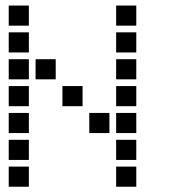

<svg xmlns="http://www.w3.org/2000/svg" viewBox="-20 -708 640 715"><path d="M13.5 -687.5Q12.5 -687.5 12.5 -687.5Q12.5 -687.5 12.5 -686.5V-613.5Q12.5 -612.5 12.5 -612.5Q12.5 -612.5 13.5 -612.5H86.5Q87.5 -612.5 87.5 -612.5Q87.5 -612.5 87.5 -613.5V-686.5Q87.5 -687.5 87.5 -687.5Q87.5 -687.5 86.5 -687.5ZM413.5 -687.5Q412.5 -687.5 412.5 -687.5Q412.5 -687.5 412.5 -686.5V-613.5Q412.5 -612.5 412.5 -612.5Q412.5 -612.5 413.5 -612.5H486.5Q487.5 -612.5 487.5 -612.5Q487.5 -612.5 487.5 -613.5V-686.5Q487.5 -687.5 487.5 -687.5Q487.5 -687.5 486.5 -687.5ZM13.5 -587.5Q12.5 -587.5 12.5 -587.5Q12.5 -587.5 12.5 -586.5V-513.5Q12.5 -512.5 12.5 -512.5Q12.5 -512.5 13.5 -512.5H86.5Q87.5 -512.5 87.5 -512.5Q87.5 -512.5 87.5 -513.5V-586.5Q87.5 -587.5 87.5 -587.5Q87.5 -587.5 86.5 -587.5ZM413.5 -587.5Q412.5 -587.5 412.5 -587.5Q412.5 -587.5 412.5 -586.5V-513.5Q412.5 -512.5 412.5 -512.5Q412.5 -512.5 413.5 -512.5H486.5Q487.5 -512.5 487.5 -512.5Q487.5 -512.5 487.5 -513.5V-586.5Q487.5 -587.5 487.5 -587.5Q487.5 -587.5 486.5 -587.5ZM13.5 -487.5Q12.5 -487.5 12.5 -487.5Q12.5 -487.5 12.5 -486.5V-413.5Q12.5 -412.5 12.5 -412.5Q12.5 -412.5 13.5 -412.5H86.5Q87.5 -412.5 87.5 -412.5Q87.5 -412.5 87.5 -413.5V-486.5Q87.5 -487.5 87.5 -487.5Q87.5 -487.5 86.5 -487.5ZM113.5 -487.5Q112.5 -487.5 112.5 -487.5Q112.5 -487.5 112.5 -486.5V-413.5Q112.5 -412.5 112.5 -412.5Q112.5 -412.5 113.5 -412.5H186.5Q187.5 -412.5 187.5 -412.5Q187.5 -412.5 187.5 -413.5V-486.5Q187.5 -487.5 187.5 -487.5Q187.5 -487.5 186.5 -487.5ZM413.5 -487.5Q412.5 -487.5 412.5 -487.5Q412.5 -487.5 412.5 -486.5V-413.5Q412.5 -412.5 412.5 -412.5Q412.5 -412.5 413.5 -412.5H486.5Q487.5 -412.5 487.5 -412.5Q487.5 -412.5 487.5 -413.5V-486.5Q487.5 -487.5 487.5 -487.5Q487.5 -487.5 486.5 -487.5ZM13.5 -387.5Q12.5 -387.5 12.5 -387.5Q12.5 -387.5 12.5 -386.5V-313.5Q12.5 -312.5 12.5 -312.5Q12.5 -312.5 13.5 -312.5H86.5Q87.5 -312.5 87.5 -312.5Q87.5 -312.5 87.5 -313.5V-386.5Q87.5 -387.5 87.5 -387.5Q87.5 -387.5 86.5 -387.5ZM213.5 -387.5Q212.5 -387.5 212.5 -387.5Q212.5 -387.5 212.5 -386.5V-313.5Q212.5 -312.5 212.5 -312.5Q212.5 -312.5 213.5 -312.5H286.5Q287.5 -312.5 287.5 -312.5Q287.5 -312.5 287.5 -313.5V-386.5Q287.5 -387.5 287.5 -387.5Q287.5 -387.5 286.5 -387.5ZM413.5 -387.5Q412.5 -387.5 412.5 -387.5Q412.5 -387.5 412.5 -386.5V-313.5Q412.5 -312.5 412.5 -312.5Q412.5 -312.5 413.5 -312.5H486.5Q487.5 -312.5 487.5 -312.5Q487.5 -312.5 487.5 -313.5V-386.5Q487.5 -387.5 487.5 -387.5Q487.5 -387.5 486.5 -387.5ZM13.5 -287.5Q12.5 -287.5 12.5 -287.5Q12.5 -287.5 12.5 -286.5V-213.5Q12.5 -212.5 12.5 -212.5Q12.5 -212.5 13.5 -212.5H86.5Q87.5 -212.5 87.5 -212.5Q87.5 -212.5 87.5 -213.5V-286.5Q87.5 -287.5 87.5 -287.5Q87.5 -287.5 86.5 -287.5ZM313.5 -287.5Q312.5 -287.5 312.5 -287.5Q312.5 -287.5 312.5 -286.5V-213.5Q312.5 -212.5 312.5 -212.5Q312.5 -212.5 313.5 -212.5H386.5Q387.5 -212.5 387.5 -212.5Q387.5 -212.5 387.5 -213.5V-286.5Q387.5 -287.5 387.5 -287.5Q387.5 -287.5 386.5 -287.5ZM413.5 -287.5Q412.5 -287.5 412.5 -287.5Q412.5 -287.5 412.5 -286.5V-213.5Q412.5 -212.5 412.5 -212.5Q412.5 -212.5 413.5 -212.5H486.5Q487.5 -212.5 487.5 -212.5Q487.5 -212.5 487.5 -213.5V-286.5Q487.5 -287.5 487.5 -287.5Q487.5 -287.5 486.5 -287.5ZM13.5 -187.5Q12.5 -187.5 12.5 -187.5Q12.5 -187.5 12.5 -186.5V-113.5Q12.5 -112.5 12.5 -112.5Q12.5 -112.5 13.5 -112.5H86.5Q87.5 -112.5 87.5 -112.5Q87.5 -112.5 87.5 -113.5V-186.5Q87.5 -187.5 87.5 -187.5Q87.5 -187.5 86.5 -187.5ZM413.5 -187.5Q412.5 -187.5 412.5 -187.5Q412.5 -187.5 412.5 -186.5V-113.5Q412.5 -112.5 412.5 -112.5Q412.5 -112.5 413.5 -112.5H486.5Q487.5 -112.5 487.5 -112.5Q487.5 -112.5 487.5 -113.5V-186.5Q487.5 -187.5 487.5 -187.5Q487.5 -187.5 486.5 -187.5ZM13.5 -87.5Q12.5 -87.5 12.5 -87.5Q12.5 -87.5 12.5 -86.5V-13.5Q12.5 -12.5 12.5 -12.5Q12.5 -12.5 13.5 -12.5H86.5Q87.5 -12.5 87.5 -12.5Q87.5 -12.5 87.5 -13.5V-86.5Q87.5 -87.5 87.5 -87.5Q87.5 -87.5 86.5 -87.5ZM413.5 -87.5Q412.5 -87.5 412.5 -87.5Q412.5 -87.5 412.5 -86.5V-13.5Q412.5 -12.5 412.5 -12.5Q412.5 -12.5 413.5 -12.5H486.5Q487.5 -12.5 487.5 -12.5Q487.5 -12.5 487.5 -13.5V-86.5Q487.5 -87.5 487.5 -87.5Q487.5 -87.5 486.5 -87.5Z"/></svg>

Font: Doto Black
Style: Regular
Weight: 900
Monospace: yes
Version: Version 1.000